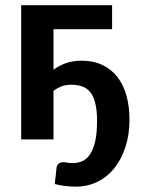

<svg xmlns="http://www.w3.org/2000/svg" viewBox="-20 -533 538 734"><path d="M408.5 -513V-421.5H184.5V-266.5Q207 -283 233.2 -292Q259.5 -301 292 -301Q337 -301 371.2 -284.8Q405.5 -268.5 428.5 -239Q451.5 -209.5 463.2 -168Q475 -126.5 475 -76Q475 -17.5 459.2 30Q443.5 77.5 416.2 111Q389 144.5 351.5 162.5Q314 180.5 270.5 180.5Q250 180.5 230.5 178.2Q211 176 189.5 170.5Q190 161 191 154Q192 147 192.8 140.2Q193.5 133.5 194.2 126.2Q195 119 196 109.5Q197 99.5 203.8 93.2Q210.5 87 222.5 87Q228.5 87 237.2 88.8Q246 90.5 257.5 90.5Q278 90.5 295.2 82.8Q312.5 75 324.8 56.2Q337 37.5 344 6.8Q351 -24 351 -70.5Q351 -111.5 344.2 -138.5Q337.5 -165.5 324.8 -181Q312 -196.5 293.8 -202.8Q275.5 -209 253 -209Q229.5 -209 214 -202.5Q198.5 -196 184.5 -186V0H61V-513Z"/></svg>

Font: Lato 2
Style: Bold
Weight: 700
Designer: Lukasz Dziedzic with Adam Twardoch and Botio Nikoltchev
Foundry: tyPoland Lukasz Dziedzic
Version: Version 2.015; 2015-08-06; http://www.latofonts.com/